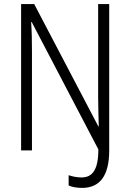

<svg xmlns="http://www.w3.org/2000/svg" viewBox="-20 -734 635 937"><path d="M381 183C467 183 513 124 513 0V-714H459V-258C459 -215 461 -165 462 -117H460L147 -714H83V0H136V-483C136 -536 135 -584 132 -626H135L460 -5C460 96 430 132 378 132C355 132 332 127 315 121V171C331 179 356 183 381 183Z"/></svg>

Font: Noto Sans Malayalam Condensed Light
Style: Regular
Weight: 300
Width: 3
Designer: Jelle Bosma - Monotype Design Team
Foundry: Monotype Imaging Inc.
Version: Version 2.104